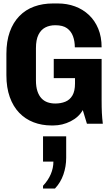

<svg xmlns="http://www.w3.org/2000/svg" viewBox="-20 -716 640 1111"><path d="M278 10Q222 10 174 -8.5Q126 -27 91 -63.5Q56 -100 36.5 -154.5Q17 -209 17 -281V-404Q17 -477 36.5 -531.5Q56 -586 92 -623Q128 -660 177.5 -678Q227 -696 287 -696H314Q368 -696 414 -679Q460 -662 494.5 -629.5Q529 -597 548.5 -550Q568 -503 568 -442H413Q413 -477 402.5 -506Q392 -535 368 -552.5Q344 -570 300 -570Q267 -570 242 -557Q217 -544 202.5 -515Q188 -486 188 -437V-251Q188 -214 196.5 -188.5Q205 -163 220 -147Q235 -131 255.5 -124Q276 -117 300 -117Q332 -117 358 -127.5Q384 -138 399 -163.5Q414 -189 414 -233V-264H291V-375H568V-137Q568 -93 569.5 -62.5Q571 -32 575 0H483L459 -79Q436 -38 388.5 -14Q341 10 288 10ZM229 375V359Q259 327 274 291.5Q289 256 289 219H229V73H363V197Q363 247 347 293.5Q331 340 298 375Z"/></svg>

Font: Chivo Mono Medium
Style: Bold
Weight: 700
Monospace: yes
Version: Version 1.008